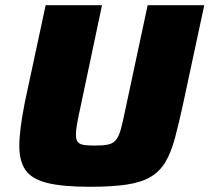

<svg xmlns="http://www.w3.org/2000/svg" viewBox="-20 -708 803 736"><path d="M324 8Q219 8 160 -7Q101 -22 77.5 -56.5Q54 -91 54 -148Q54 -180 59.5 -222Q65 -264 75 -315L155 -688H371L285 -281Q278 -249 274.5 -227.5Q271 -206 271 -191Q271 -173 278 -164Q285 -155 301 -152.5Q317 -150 345 -150Q376 -150 394.5 -154Q413 -158 424 -171Q435 -184 442.5 -210Q450 -236 459 -281L546 -688H763L683 -315Q666 -236 651 -180Q636 -124 614.5 -87.5Q593 -51 557.5 -30Q522 -9 466 -0.5Q410 8 324 8Z"/></svg>

Font: Saira SemiExpanded ExtraBold
Style: Italic
Weight: 800
Width: 6
Italic angle: -12°
Designer: Hector Gatti with collaboration of the Omnibus-Type team
Foundry: Omnibus-Type
Version: Version 1.101